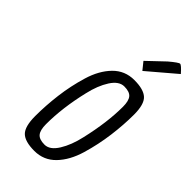

<svg xmlns="http://www.w3.org/2000/svg" viewBox="-234 -806 875 875"><g transform="rotate(45 203.0 -368.5)"><path d="M346 -150Q325 -79 283.5 -36Q242 7 181.5 7Q121 7 96.5 -17Q72 -41 72 -108.5Q72 -176 81 -247.5Q90 -319 111 -389Q132 -459 173.5 -501.5Q215 -544 275.5 -544Q336 -544 361 -520.5Q386 -497 386 -431.5Q386 -366 376.5 -293.5Q367 -221 346 -150ZM296 -196Q325 -321 325 -421Q325 -459 311.5 -475Q298 -491 264 -491Q230 -491 203 -449Q176 -407 162 -345Q133 -223 133 -117Q133 -79 146.5 -62.5Q160 -46 194 -46Q228 -46 255 -89.5Q282 -133 296 -196ZM406 -713 272 -599 243 -635 323 -711Q362 -744 370.5 -744Q379 -744 406 -713Z"/></g></svg>

Font: Economica
Style: Italic
Weight: 400
Designer: Vicente Lamonaca
Foundry: Vicente Lamonaca
Version: Version 1.100